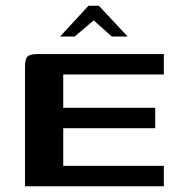

<svg xmlns="http://www.w3.org/2000/svg" viewBox="-20 -648 624 668"><path d="M67 0V-415Q67 -442 75.5 -451Q84 -460 112 -460H550V-389H200V-273H520V-202H200V-71H550V0ZM189 -521 288 -628H324L424 -521H369L306 -577L240 -521Z"/></svg>

Font: Genos Thin SemiBold
Style: Regular
Weight: 600
Version: Version 1.010